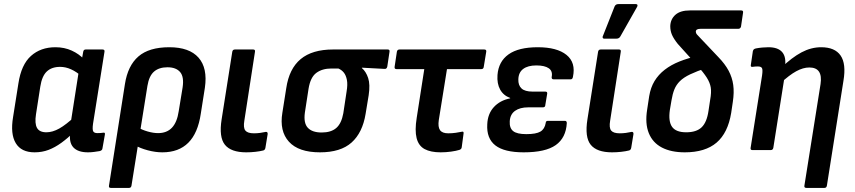

<svg xmlns="http://www.w3.org/2000/svg" viewBox="-20 -734 4181 939"><path d="M149 11Q84 11 57 -34Q30 -79 44 -162L70 -326Q84 -418 131.5 -460.5Q179 -503 251 -503Q295 -503 331 -486.5Q367 -470 391 -444L379 -361Q354 -383 327.5 -395Q301 -407 274 -407Q233 -407 209 -384.5Q185 -362 177 -310L156 -175Q149 -130 161 -108.5Q173 -87 207 -87Q237 -87 270 -105.5Q303 -124 348 -166L343 -89Q311 -58 280 -35.5Q249 -13 217.5 -1Q186 11 149 11ZM410 11Q361 11 338.5 -13.5Q316 -38 324 -89L327 -111L326 -134L368 -403L379 -436L387 -481Q389 -492 399 -492H481Q493 -492 491 -481L435 -129Q431 -100 436 -91.5Q441 -83 456 -83Q464 -83 471.5 -83.5Q479 -84 485 -85Q495 -87 493 -76L481 -8Q480 2 467 5Q454 7 440 9Q426 11 410 11Z M522 185Q511 185 513 174L591 -323Q605 -413 657 -458Q709 -503 808 -503Q906 -503 951 -452Q996 -401 982 -305L962 -178Q948 -83 901 -36Q854 11 774 11Q740 11 702.5 1Q665 -9 640 -24L653 -112Q674 -99 702 -91Q730 -83 753 -83Q796 -83 821 -109.5Q846 -136 854 -190L873 -306Q881 -358 861 -381.5Q841 -405 799 -405Q758 -405 733.5 -384Q709 -363 701 -314L623 174Q621 185 611 185Z M1184 11Q1110 11 1080 -26Q1050 -63 1064 -151L1116 -481Q1118 -492 1129 -492H1218Q1229 -492 1227 -481L1175 -144Q1169 -109 1180 -95.5Q1191 -82 1222 -82Q1237 -82 1252 -84Q1267 -86 1280 -89Q1290 -90 1289 -78L1278 -11Q1276 0 1267 2Q1251 6 1229 8.5Q1207 11 1184 11Z M1545 11Q1440 11 1393 -41Q1346 -93 1361 -183L1380 -303Q1394 -398 1450.5 -445Q1507 -492 1609 -492H1876Q1887 -492 1885 -481L1874 -408Q1871 -396 1861 -397L1750 -403V-401Q1770 -384 1780.5 -352.5Q1791 -321 1783 -268L1768 -177Q1753 -85 1699.5 -37Q1646 11 1545 11ZM1553 -86Q1599 -86 1624.5 -108Q1650 -130 1659 -180L1675 -286Q1681 -321 1676.5 -343.5Q1672 -366 1661.5 -379Q1651 -392 1635 -399H1601Q1556 -399 1527 -377.5Q1498 -356 1489 -300L1471 -183Q1464 -132 1485.5 -109Q1507 -86 1553 -86Z M2135 11Q2086 11 2056.5 -5Q2027 -21 2017.5 -58.5Q2008 -96 2018 -158L2055 -396H1919Q1908 -396 1910 -408L1921 -481Q1923 -492 1934 -492H2348Q2360 -492 2358 -481L2346 -408Q2345 -396 2334 -396H2166L2126 -147Q2121 -113 2132 -97.5Q2143 -82 2172 -82Q2191 -82 2208.5 -84.5Q2226 -87 2240 -90Q2249 -92 2247 -80L2238 -13Q2237 -8 2234.5 -5.5Q2232 -3 2227 -1Q2211 4 2186 7.5Q2161 11 2135 11Z M2541 11Q2446 11 2402.5 -23Q2359 -57 2363 -126Q2365 -177 2395 -210Q2425 -243 2475 -253V-255Q2442 -267 2426 -296Q2410 -325 2413 -367Q2418 -433 2467 -468Q2516 -503 2610 -503Q2704 -503 2750.5 -465.5Q2797 -428 2782 -358Q2780 -346 2771 -346H2688Q2677 -346 2678 -357Q2684 -386 2664 -400Q2644 -414 2603 -414Q2562 -414 2539 -397Q2516 -380 2515 -346Q2514 -317 2530.5 -301.5Q2547 -286 2585 -286H2647Q2658 -286 2656 -275L2647 -221Q2647 -209 2635 -209H2563Q2523 -209 2499 -192Q2475 -175 2473 -141Q2471 -108 2489.5 -93Q2508 -78 2554 -78Q2602 -78 2623 -90.5Q2644 -103 2649 -133Q2649 -143 2660 -143H2743Q2752 -143 2752 -132Q2748 -60 2698 -24.5Q2648 11 2541 11Z M2973 11Q2899 11 2869 -26Q2839 -63 2853 -151L2905 -481Q2907 -492 2918 -492H3007Q3018 -492 3016 -481L2964 -144Q2958 -109 2969 -95.5Q2980 -82 3011 -82Q3026 -82 3041 -84Q3056 -86 3069 -89Q3079 -90 3078 -78L3067 -11Q3065 0 3056 2Q3040 6 3018 8.5Q2996 11 2973 11ZM2934 -545Q2929 -545 2927.5 -549.5Q2926 -554 2929 -559L2986 -703Q2989 -709 2993.5 -711.5Q2998 -714 3005 -714H3090Q3096 -714 3097.5 -709.5Q3099 -705 3095 -699L3014 -556Q3008 -545 2995 -545Z M3329 11Q3262 11 3217 -12.5Q3172 -36 3153 -83Q3134 -130 3145 -198L3155 -264Q3162 -306 3181 -337.5Q3200 -369 3231 -393Q3262 -417 3303.5 -433.5Q3345 -450 3395 -461L3439 -403Q3388 -386 3355.5 -370.5Q3323 -355 3305 -337Q3287 -319 3278 -296.5Q3269 -274 3264 -243L3256 -196Q3248 -140 3267 -113.5Q3286 -87 3336 -87Q3386 -87 3411.5 -111.5Q3437 -136 3445 -192L3453 -245Q3460 -283 3456 -306.5Q3452 -330 3436.5 -354.5Q3421 -379 3388 -416L3295 -519Q3275 -544 3266.5 -563.5Q3258 -583 3258 -606Q3259 -640 3283 -661.5Q3307 -683 3354 -683H3605Q3616 -683 3614 -672L3604 -604Q3601 -593 3590 -593H3405Q3394 -593 3388.5 -589.5Q3383 -586 3383 -579Q3383 -572 3388 -566Q3393 -560 3403 -550L3493 -455Q3526 -421 3543.5 -388Q3561 -355 3566 -318.5Q3571 -282 3564 -236L3556 -182Q3540 -84 3484.5 -36.5Q3429 11 3329 11Z M3924 185Q3912 185 3914 174L3993 -323Q4005 -404 3938 -404Q3908 -404 3874 -385.5Q3840 -367 3796 -326L3801 -403Q3853 -453 3900 -478Q3947 -503 3996 -503Q4063 -503 4091 -462.5Q4119 -422 4105 -339L4024 174Q4022 185 4012 185ZM3660 0Q3649 0 3651 -11L3707 -365Q3711 -393 3706.5 -401Q3702 -409 3686 -409Q3679 -409 3673 -408.5Q3667 -408 3660 -407Q3650 -406 3652 -416L3662 -484Q3664 -490 3666.5 -492.5Q3669 -495 3676 -497Q3691 -500 3707.5 -501.5Q3724 -503 3738 -503Q3785 -503 3805.5 -479Q3826 -455 3819 -408L3816 -387L3817 -359L3762 -11Q3760 0 3749 0Z"/></svg>

Font: Sofia Sans Semi Condensed
Style: Bold Italic
Weight: 700
Italic angle: -9°
Version: Version 4.100